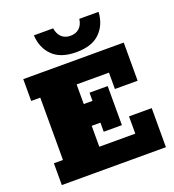

<svg xmlns="http://www.w3.org/2000/svg" viewBox="-140 -885 899 993"><g transform="rotate(-20 309.5 -388.5)"><path d="M30 0V-120H80V-463H30V-583H583V-373H458V-463H280V-355H328V-400H428V-185H328V-235H280V-120H478V-215H603V0ZM337 -620Q251 -620 207 -663.5Q163 -707 159 -777H265Q270 -745 288.5 -727.5Q307 -710 337 -710Q367 -710 386 -727.5Q405 -745 409 -777H515Q511 -707 467 -663.5Q423 -620 337 -620Z"/></g></svg>

Font: Rokkitt Black
Style: Regular
Weight: 900
Designer: Vernon Adams
Foundry: Vernon Adams
Version: Version 3.103